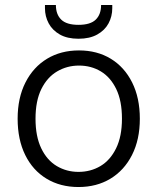

<svg xmlns="http://www.w3.org/2000/svg" viewBox="-20 -741 634 773"><path d="M296 12Q223 12 167.5 -21.5Q112 -55 81.5 -117Q51 -179 51 -263Q51 -347 82.5 -409Q114 -471 169.5 -504.5Q225 -538 298 -538Q371 -538 426 -504.5Q481 -471 512 -409Q543 -347 543 -263Q543 -179 511.5 -117Q480 -55 424.5 -21.5Q369 12 296 12ZM296 -49Q345 -49 384.5 -72.5Q424 -96 447.5 -144Q471 -192 471 -263Q471 -335 448 -382.5Q425 -430 386 -453.5Q347 -477 298 -477Q250 -477 210 -453.5Q170 -430 146.5 -382.5Q123 -335 123 -263Q123 -192 146 -144Q169 -96 208.5 -72.5Q248 -49 296 -49ZM296 -585Q251 -585 221 -602Q191 -619 176 -647Q161 -675 161 -708V-721H205Q205 -683 226.5 -662Q248 -641 296 -641Q344 -641 365.5 -662Q387 -683 387 -721H432V-708Q432 -675 417 -647Q402 -619 371.5 -602Q341 -585 296 -585Z"/></svg>

Font: DM Sans 9pt Light
Style: Regular
Weight: 300
Version: Version 4.004;gftools[0.9.30]